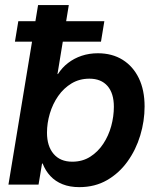

<svg xmlns="http://www.w3.org/2000/svg" viewBox="-20 -748 635 778"><path d="M301.3 10.3Q262.7 10.3 233.4 -1.5Q204.1 -13.2 184.1 -34.7Q164.1 -56.2 152.8 -85.4H150.4L136.2 0H14.2L134.3 -727.5H258.8L212.9 -447.8H214.8Q231.4 -474.1 255.9 -492.9Q280.3 -511.7 311 -522Q341.8 -532.2 376.5 -532.2Q434.6 -532.2 477.1 -505.6Q519.5 -479 542.7 -430.9Q565.9 -382.8 565.9 -316.4Q565.9 -257.3 548.3 -199.2Q530.8 -141.1 496.8 -93.8Q462.9 -46.4 413.8 -18.1Q364.7 10.3 301.3 10.3ZM272.9 -92.8Q314 -92.8 345.5 -112.8Q377 -132.8 398.4 -165.3Q419.9 -197.8 430.7 -237.1Q441.4 -276.4 441.4 -315.4Q441.4 -370.1 415.5 -399.7Q389.6 -429.2 342.3 -429.2Q301.8 -429.2 269.8 -409.9Q237.8 -390.6 215.6 -358.6Q193.4 -326.7 181.9 -287.8Q170.4 -249 170.4 -210.4Q170.4 -155.8 197.3 -124.3Q224.1 -92.8 272.9 -92.8ZM40.5 -579.1 54.2 -662.1H402.8L389.2 -579.1Z"/></svg>

Font: Inter 28pt SemiBold
Style: Italic
Weight: 600
Italic angle: -9.3988°
Designer: Rasmus Andersson
Foundry: rsms
Version: Version 4.001;git-66647c0bb